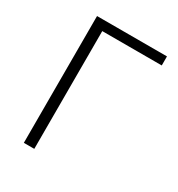

<svg xmlns="http://www.w3.org/2000/svg" viewBox="-173 -842 887 956"><g transform="rotate(30 270.0 -364.5)"><path d="M106 -729H508V-677H166V0H106Z"/></g></svg>

Font: Merged Yaku Han JP Light
Style: Regular
Weight: 300
Designer: Ryoko NISHIZUKA 西塚涼子 (kana, bopomofo & ideographs); Paul D. Hunt (Latin, Greek & Cyrillic); Sandoll Communications 산돌커뮤니
Foundry: Adobe
Version: Version 2.004